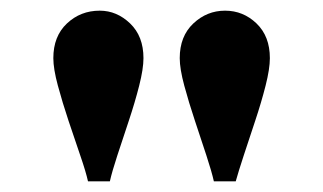

<svg xmlns="http://www.w3.org/2000/svg" viewBox="-20 -741 606 360"><path d="M381 -401Q377 -419 367 -449.5Q357 -480 345.5 -514.5Q334 -549 325.5 -580.5Q317 -612 317 -632Q317 -673 342.5 -697Q368 -721 402 -721Q436 -721 461 -697Q486 -673 486 -632Q486 -612 478 -580.5Q470 -549 458.5 -514.5Q447 -480 437 -449.5Q427 -419 422 -401ZM145 -401Q141 -419 130.5 -449.5Q120 -480 108.5 -514.5Q97 -549 88.5 -580.5Q80 -612 80 -632Q80 -673 105.5 -697Q131 -721 167 -721Q199 -721 224 -697Q249 -673 249 -632Q249 -612 241 -580.5Q233 -549 221.5 -514.5Q210 -480 200 -449.5Q190 -419 186 -401Z"/></svg>

Font: Inclusive Sans
Style: Bold
Weight: 700
Designer: Olivia King
Foundry: Olivia King
Version: Version 2.004